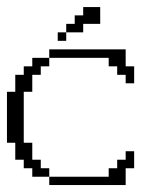

<svg xmlns="http://www.w3.org/2000/svg" viewBox="-20 -532 430 552"><path d="M121.6 0V-23.9H292.5V-48.3H316.9V-72.8H341.3V-97.2H365.7V-48.3H341.3V0ZM72.8 -23.9V-48.3H48.3V-72.8H23.9V-121.6H0V-268.1H23.9V-316.9H48.3V-341.3H72.8V-365.7H121.6V-341.3H97.2V-316.9H72.8V-268.1H48.3V-121.6H72.8V-72.8H97.2V-48.3H121.6V-23.9ZM341.3 -292.5V-316.9H316.9V-341.3H292.5V-365.7H121.6V-390.1H341.3V-341.3H365.7V-292.5ZM146 -414.6V-439H170.4V-414.6ZM170.4 -439V-463.4H194.8V-487.8H219.2V-511.7H268.1V-463.4H219.2V-439Z"/></svg>

Font: FS Mondwest Regular
Style: Regular
Weight: 400
Designer: NZWStudios2024
Foundry: https://fontstruct.com
Version: Version 1.0